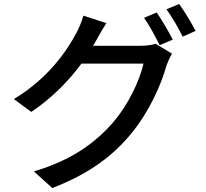

<svg xmlns="http://www.w3.org/2000/svg" viewBox="-20 -871 1040 969"><path d="M771 -808 707 -781C734 -743 766 -683 786 -643L852 -671C832 -710 796 -772 771 -808ZM884 -851 820 -824C848 -786 881 -729 902 -686L967 -715C949 -751 911 -814 884 -851ZM517 -754 401 -792C393 -763 376 -723 364 -702C317 -614 224 -476 50 -371L138 -306C242 -376 328 -464 391 -550H704C686 -466 626 -340 552 -255C463 -152 344 -63 151 -6L244 78C431 6 552 -86 644 -199C734 -309 793 -443 820 -539C827 -559 838 -584 848 -600L766 -650C747 -644 719 -640 691 -640H450L465 -666C476 -686 497 -724 517 -754Z"/></svg>

Font: Noto Sans JP Medium
Style: Regular
Weight: 500
Designer: Ryoko NISHIZUKA 西塚涼子 (kana, bopomofo & ideographs); Paul D. Hunt (Latin, Greek & Cyrillic); Sandoll Communications 산돌커뮤니
Foundry: Adobe
Version: Version 2.004;hotconv 1.0.118;makeotfexe 2.5.65603